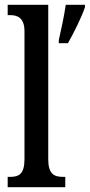

<svg xmlns="http://www.w3.org/2000/svg" viewBox="-20 -780 374 800"><path d="M12 0H252V-43H243C205 -43 181 -55 181 -117V-760H12V-717H22C50 -717 82 -708 82 -650V-117C82 -55 59 -43 22 -43H12ZM225 -613V-600H263C287 -642 320 -708 334 -750V-760H254C247 -712 235 -657 225 -613Z"/></svg>

Font: Noto Serif Sinhala ExtraCondensed Medium
Style: Regular
Weight: 500
Width: 2
Designer: Jelle Bosma - Monotype Design Team
Foundry: Monotype Imaging Inc.
Version: Version 2.007